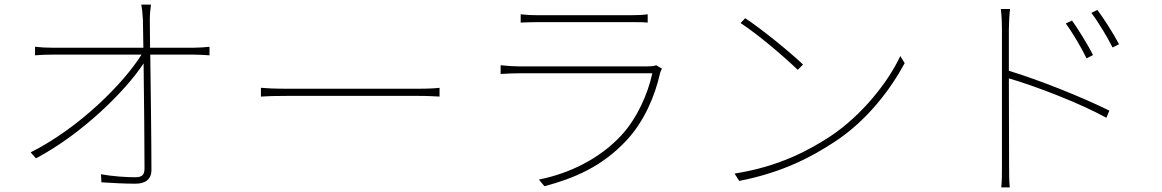

<svg xmlns="http://www.w3.org/2000/svg" viewBox="-20 -784 5040 833"><path d="M113 -123 136 -97C338 -204 526 -391 603 -509C605 -353 607 -147 607 -54C607 -28 599 -15 567 -15C526 -15 468 -19 418 -28L420 7C462 10 525 13 567 13C611 13 637 -6 637 -47C637 -163 634 -392 632 -547H821C843 -547 873 -545 889 -544V-581C873 -579 842 -577 822 -577H631L630 -699C630 -722 632 -741 635 -764H593C596 -749 598 -732 600 -699L602 -577H206C179 -577 162 -578 132 -581V-544C160 -546 175 -547 206 -547H594C516 -422 324 -229 113 -123Z M1112 -403V-365C1137 -367 1176 -368 1230 -368C1261 -368 1730 -368 1790 -368C1837 -368 1870 -366 1887 -365V-403C1869 -401 1842 -399 1789 -399C1730 -399 1259 -399 1230 -399C1169 -399 1136 -401 1112 -403Z M2239 -722V-686C2264 -687 2286 -688 2314 -688C2365 -688 2659 -688 2716 -688C2747 -688 2769 -688 2790 -686V-722C2769 -719 2748 -718 2717 -718C2657 -718 2359 -718 2314 -718C2284 -718 2264 -719 2239 -722ZM2852 -486 2827 -501C2819 -497 2803 -496 2790 -496C2756 -496 2262 -496 2231 -496C2208 -496 2182 -498 2152 -501V-463C2182 -465 2208 -466 2231 -466C2262 -466 2762 -466 2810 -466C2791 -376 2743 -269 2675 -196C2581 -95 2450 -31 2318 -5L2342 24C2469 -10 2592 -60 2700 -177C2775 -258 2822 -368 2844 -468C2845 -473 2849 -480 2852 -486Z M3213 -705 3193 -684C3269 -635 3392 -529 3441 -481L3464 -504C3412 -554 3285 -658 3213 -705ZM3167 -31 3187 1C3380 -37 3504 -105 3603 -170C3744 -263 3844 -397 3905 -510L3886 -541C3834 -429 3721 -285 3583 -193C3490 -132 3359 -61 3167 -31Z M4631 -695 4604 -682C4633 -643 4674 -573 4694 -531L4722 -545C4698 -594 4653 -664 4631 -695ZM4741 -741 4715 -728C4745 -689 4786 -620 4807 -578L4835 -592C4810 -640 4764 -711 4741 -741ZM4327 -69C4327 -34 4327 4 4324 29H4361C4358 4 4358 -34 4358 -69L4357 -444C4468 -412 4667 -336 4780 -273L4793 -304C4672 -364 4488 -437 4357 -477V-657C4357 -676 4359 -719 4362 -745H4322C4326 -718 4327 -678 4327 -657C4327 -574 4327 -104 4327 -69Z"/></svg>

Font: Harano Aji Gothic ExtraLight
Style: Regular
Weight: 250
Foundry: Masamichi Hosoda
Version: HaranoAjiGothic-ExtraLight version 20230610;ttx 4.39.4